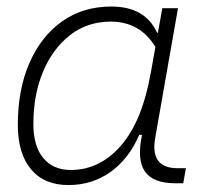

<svg xmlns="http://www.w3.org/2000/svg" viewBox="-20 -542 626 573"><path d="M451.2 -444.3 464.4 -517.6H511.2L443.4 -131.8Q426.8 -40 509.8 -40H534.7L526.9 4.9H503.4Q436.5 4.9 412.4 -30.3Q388.2 -65.4 403.8 -139.6H395.5Q364.7 -67.9 309.8 -28.8Q254.9 10.3 184.1 10.3Q111.8 10.3 72.5 -36.9Q33.2 -84 33.2 -169.4Q33.2 -275.4 68.1 -354.7Q103 -434.1 165.5 -478.3Q228 -522.5 312 -522.5Q413.6 -522.5 448.7 -444.3ZM310.5 -477.5Q241.2 -477.5 189.5 -437.5Q137.7 -397.5 108.6 -328.4Q79.6 -259.3 79.6 -171.9Q79.6 -106 109.1 -70.3Q138.7 -34.7 191.4 -34.7Q277.3 -34.7 340.8 -107.2Q404.3 -179.7 430.2 -325.7L443.8 -401.9Q397.9 -477.5 310.5 -477.5Z"/></svg>

Font: Cascadia Code NF ExtraLight
Style: Italic
Weight: 200
Italic angle: -10°
Monospace: yes
Designer: Aaron Bell
Foundry: Saja Typeworks
Version: Version 2404.023; ttfautohint (v1.8.4)